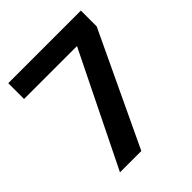

<svg xmlns="http://www.w3.org/2000/svg" viewBox="-187 -785 903 903"><g transform="rotate(-45 264.5 -334.0)"><path d="M90 0 367 -563H15V-668H498V-563L232 0Z"/></g></svg>

Font: Atkinson Hyperlegible Next SemiBold
Style: Regular
Weight: 600
Designer: Elliott Scott, Megan Eiswerth, Linus Boman, Theodore Petrosky, Letters from Sweden
Foundry: Applied Design Works, Letters from Sweden
Version: Version 2.001